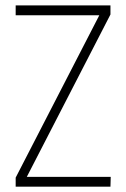

<svg xmlns="http://www.w3.org/2000/svg" viewBox="-20 -704 477 724"><path d="M39.1 0V-34.2L354.5 -646.5H39.1V-683.6H396.5V-649.4L81.1 -37.1H397.5L396.5 0Z"/></svg>

Font: Post No Bills Colombo
Style: Light
Weight: 400
Designer: Kosala Senevirathne, Siva Puranthara, Lasantha Premarathna, Tharique Azeez
Foundry: Mooniak
Version: Version 1.220 ; ttfautohint (v1.5)